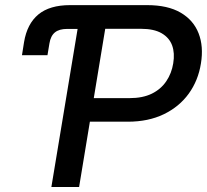

<svg xmlns="http://www.w3.org/2000/svg" viewBox="-20 -748 828 768"><path d="M67.9 -527.3 76.2 -579.6Q88.4 -652.8 133.5 -690.2Q178.7 -727.5 260.3 -727.5H306.2L290.5 -632.3H248Q216.8 -632.3 199.7 -618.4Q182.6 -604.5 177.7 -574.2L169.9 -527.3ZM185.5 0 306.2 -727.5H568.8Q650.9 -727.5 702.4 -697.5Q753.9 -667.5 774.4 -614.7Q794.9 -562 783.7 -494.1Q772.9 -425.8 734.9 -373.3Q696.8 -320.8 635 -291Q573.2 -261.2 491.2 -261.2H302.2L317.9 -355.5H498.5Q550.8 -355.5 587.2 -373.3Q623.5 -391.1 645 -422.9Q666.5 -454.6 672.9 -494.6Q679.7 -535.6 668.5 -566.4Q657.2 -597.2 626.5 -615Q595.7 -632.8 543.9 -632.8H400.9L296.4 0Z"/></svg>

Font: Inter 20pt Medium
Style: Italic
Weight: 500
Italic angle: -9.3988°
Version: Version 4.001;git-66647c0bb